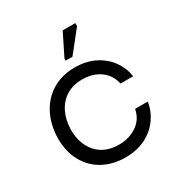

<svg xmlns="http://www.w3.org/2000/svg" viewBox="-140 -664 732 776"><g transform="rotate(-30 226.0 -276.0)"><path d="M225 10Q168 10 123 -14Q78 -38 52 -84Q26 -130 26 -195Q28 -259 53.5 -307Q79 -355 124 -381.5Q169 -408 227 -408Q281 -408 321 -387.5Q361 -367 385 -333.5Q409 -300 415 -259H356Q347 -302 313 -326.5Q279 -351 229 -351Q186 -351 155 -331.5Q124 -312 107 -277.5Q90 -243 89 -198Q89 -130 126 -89Q163 -48 228 -48Q276 -48 311.5 -72Q347 -96 356 -141H415Q409 -100 384.5 -65.5Q360 -31 319.5 -10.5Q279 10 225 10ZM242 -450H210V-459L261 -562H320V-548Z"/></g></svg>

Font: Darker Grotesque Medium
Style: Regular
Weight: 500
Designer: Gabriel Lam
Foundry: TypeRant
Version: Version 1.000;gftools[0.9.28]